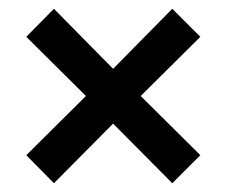

<svg xmlns="http://www.w3.org/2000/svg" viewBox="-20 -542 518 438"><path d="M238 -260 103 -124 40 -188 176 -323 40 -458 103 -522 238 -385 373 -522 437 -458 301 -323 437 -188 373 -124Z"/></svg>

Font: Noto Sans Devanagari Condensed SemiBold
Style: Regular
Weight: 600
Width: 3
Designer: Jelle Bosma - Monotype Design Team
Foundry: Monotype Imaging Inc.
Version: Version 2.004; ttfautohint (v1.8.4.7-5d5b)